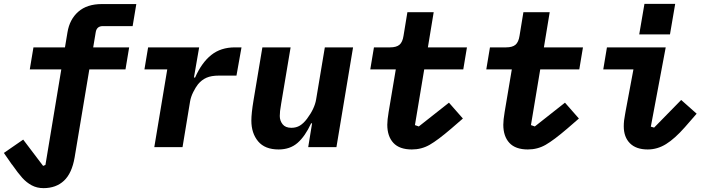

<svg xmlns="http://www.w3.org/2000/svg" viewBox="-52 -761 3672 993"><path d="M11 91Q10 90 10 90Q10 90 9 89L-32 30L68 -39L171 97L183 92L265 -402H102L121 -516H284L297 -594Q308 -661 353 -700.5Q398 -740 475 -740H653L634 -626H480Q448 -626 443 -594L430 -516H616L597 -402H410L334 53Q320 135 279 173.5Q238 212 173 212Q139 212 112 197.5Q85 183 63 158.5Q41 134 11 91Z M746 0 813 -402H695L714 -516H978L951 -360H957Q991 -437 1040.5 -476.5Q1090 -516 1163 -516H1197L1171 -370H1080Q1041 -370 1016 -359Q991 -348 972 -325Q960 -310 947.5 -285Q935 -260 931 -236L892 0Z M1562 -123H1557Q1526 -56 1487 -22Q1448 12 1389 12Q1318 12 1283 -30Q1248 -72 1248 -137Q1248 -175 1259 -241L1305 -516H1451L1402 -224L1401 -217Q1395 -185 1395 -161Q1395 -137 1409.5 -118.5Q1424 -100 1455 -100Q1480 -100 1499 -111.5Q1518 -123 1536 -147Q1575 -199 1583 -247L1628 -516H1774L1688 0H1542Z M1951 -116Q1951 -140 1958 -182L1995 -402H1863L1882 -516H1965Q1998 -516 2014 -529.5Q2030 -543 2035 -576L2055 -698H2191L2161 -516H2363L2344 -402H2142L2094 -114L2114 -107L2270 -230L2342 -148L2282 -96Q2212 -36 2170 -12Q2128 12 2078 12Q2014 12 1982.5 -22Q1951 -56 1951 -116Z M2551 -116Q2551 -140 2558 -182L2595 -402H2463L2482 -516H2565Q2598 -516 2614 -529.5Q2630 -543 2635 -576L2655 -698H2791L2761 -516H2963L2944 -402H2742L2694 -114L2714 -107L2870 -230L2942 -148L2882 -96Q2812 -36 2770 -12Q2728 12 2678 12Q2614 12 2582.5 -22Q2551 -56 2551 -116Z M3174 -108Q3174 -137 3181 -171L3184 -188L3224 -402H3068L3087 -516H3391L3314 -106L3331 -101L3471 -244L3551 -173L3490 -103Q3438 -44 3393 -16Q3348 12 3298 12Q3238 12 3206 -20Q3174 -52 3174 -108ZM3440 -741 3413 -583H3254L3281 -741Z"/></svg>

Font: iA Writer Mono V
Style: Regular
Weight: 400
Italic angle: -9.5°
Designer: Mike Abbink, Paul van der Laan, Pieter van Rosmalen
Foundry: Bold Monday
Version: Version 2.000